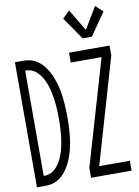

<svg xmlns="http://www.w3.org/2000/svg" viewBox="-103 -1043 807 1111"><g transform="rotate(-10 300.0 -487.5)"><path d="M432 -803 341 -935 383 -975 459 -848 535 -975 578 -935 486 -803ZM340 0V-58L521 -677H340V-735H578V-677L398 -58H578V0ZM22 0V-735H72Q91 -735 109.5 -731Q128 -727 145 -717Q162 -707 175.5 -693.5Q189 -680 200 -664Q211 -648 219.5 -630.5Q228 -613 234.5 -595Q241 -577 246 -558.5Q251 -540 254.5 -521Q258 -502 260 -483Q262 -464 263.5 -444.5Q265 -425 265.5 -406Q266 -387 266 -368Q266 -348 265.5 -329Q265 -310 263.5 -290.5Q262 -271 260 -252Q258 -233 254.5 -214Q251 -195 246 -176.5Q241 -158 234.5 -140Q228 -122 219.5 -104.5Q211 -87 200 -71Q189 -55 175.5 -41.5Q162 -28 145 -18Q128 -8 109.5 -4Q91 0 72 0ZM72 -58Q87 -58 102.5 -62Q118 -66 130.5 -76Q143 -86 153 -98Q163 -110 170.5 -123.5Q178 -137 184 -151.5Q190 -166 194.5 -181.5Q199 -197 202 -212Q205 -227 207.5 -242.5Q210 -258 211.5 -273.5Q213 -289 214 -304.5Q215 -320 215.5 -336Q216 -352 216 -368Q216 -383 215.5 -399Q215 -415 214 -430.5Q213 -446 211.5 -461.5Q210 -477 207.5 -492.5Q205 -508 202 -523Q199 -538 194.5 -553.5Q190 -569 184 -583.5Q178 -598 170.5 -611.5Q163 -625 153 -637Q143 -649 130.5 -659Q118 -669 102.5 -673Q87 -677 72 -677Z"/></g></svg>

Font: Iosevka SS04 Light Extended
Style: Regular
Weight: 300
Width: 7
Monospace: yes
Designer: Belleve Invis
Foundry: Belleve Invis
Version: Version 19.0.0; ttfautohint (v1.8.4)